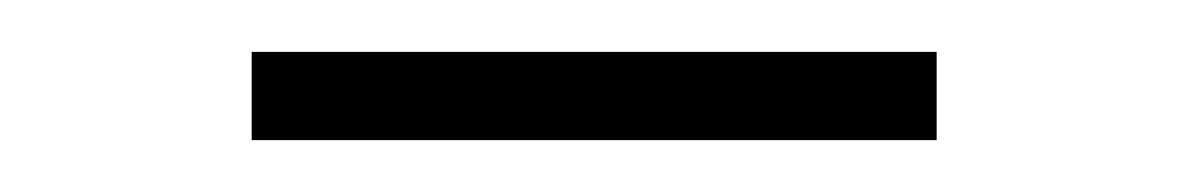

<svg xmlns="http://www.w3.org/2000/svg" viewBox="-20 -372 458 74"><path d="M77 -318V-352H341V-318Z"/></svg>

Font: Inria Serif Light
Style: Regular
Weight: 300
Designer: Black Foundry Team
Foundry: Black Foundry
Version: Version 1.000; ttfautohint (v1.8.3)